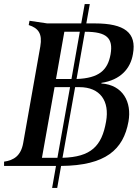

<svg xmlns="http://www.w3.org/2000/svg" viewBox="-61 -815 685 943"><path d="M-41 0H214L195 108H220L239 0C458 -2 545 -80 570 -218C587 -313 543 -398 437 -405V-408C530 -422 580 -477 592 -550C611 -654 551 -700 405 -700H363L380 -795H355L338 -700H171L84 -713L80 -692C127 -677 148 -650 137 -587L53 -113C42 -50 7 -28 -41 -21ZM145 -40 207 -387H283L221 -40ZM214 -427 255 -659H331L290 -427ZM246 -40 308 -387H329C431 -387 478 -319 460 -218C439 -97 386 -44 246 -40ZM315 -427 356 -659H358C463 -659 496 -628 482 -548C468 -470 425 -431 315 -427Z"/></svg>

Font: RL Madena Oblique
Style: Regular
Weight: 400
Italic angle: -10°
Designer: I Kadek Wantara Putra
Foundry: Roughlines ID
Version: Version 1.000;Glyphs 3.1.2 (3151)